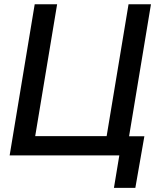

<svg xmlns="http://www.w3.org/2000/svg" viewBox="-20 -748 758 924"><path d="M585.9 0H26.4L147 -727.5H254.9L149.4 -92.8H493.2L598.6 -727.5H706.5ZM528.3 156.2 554.2 0H516.1L531.2 -92.3H674.8L631.3 156.2Z"/></svg>

Font: Inter 28pt Medium
Style: Italic
Weight: 500
Italic angle: -9.3988°
Designer: Rasmus Andersson
Foundry: rsms
Version: Version 4.001;git-66647c0bb